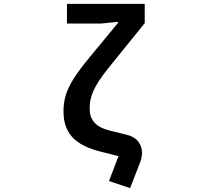

<svg xmlns="http://www.w3.org/2000/svg" viewBox="-20 -797 1040 995"><path d="M654 178 545 141 594 12 506 -10Q400 -36 354.5 -86.5Q309 -137 309 -219Q309 -264 320.5 -303Q332 -342 361.5 -389Q391 -436 446 -502L592 -679V-684L504 -675H327V-777H730V-677L536 -437Q486 -374 465.5 -329Q445 -284 445 -244V-230Q445 -188 470.5 -160.5Q496 -133 550 -120L635 -99Q675 -90 695.5 -64.5Q716 -39 716 -5Q716 19 706 45Z"/></svg>

Font: IBM Plex Sans JP SemiBold
Style: Regular
Weight: 600
Designer: Mike Abbink; Paul van der Laan; Pieter van Rosmalen; Wujin Sim; Yejin Wi; Jinhee Kim; Boomi Park; Yona Kim; Kichan Ma
Foundry: Sandoll Inc.
Version: Version 1.001